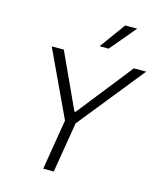

<svg xmlns="http://www.w3.org/2000/svg" viewBox="-137 -1062 970 1160"><g transform="rotate(15 347.5 -482.0)"><path d="M382.8 -802.9H439.6L574.9 -964.1H500ZM103.7 -727.3 297.2 -315 245.4 0H311.4L363.6 -315L694.6 -727.3H617.5L345.2 -382.1H338.1L179.3 -727.3Z"/></g></svg>

Font: TID UI Light
Style: Italic
Weight: 300
Italic angle: -9.39999°
Designer: The TID Project Authors
Foundry: Bakken & Bæck
Version: Version 1.001;hotconv 1.0.109;makeotfexe 2.5.65596